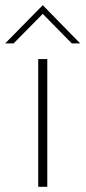

<svg xmlns="http://www.w3.org/2000/svg" viewBox="-62 -721 330 741"><path d="M85.5 0H120.5V-493H85.5ZM-42 -553.5H-9.5L103 -667.5L215 -553.5H247.5L103 -701Z"/></svg>

Font: HK Grotesk ExtraLight
Style: Regular
Weight: 200
Designer: Alfredo Marco Pradil
Foundry: Hanken Design Co.
Version: Version 3.001;FEAKit 1.0